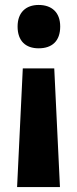

<svg xmlns="http://www.w3.org/2000/svg" viewBox="-20 -573 312 775"><path d="M223 -466C223 -524 188 -553 136 -553C85 -553 51 -523 51 -466C51 -407 84 -378 136 -378C190 -378 223 -407 223 -466ZM72 -297 49 182H222L199 -297Z"/></svg>

Font: Noto Sans Gujarati Condensed ExtraBold
Style: Regular
Weight: 800
Width: 3
Designer: Jelle Bosma - Monotype Design Team, Universal Thirst
Foundry: Monotype Imaging Inc.
Version: Version 2.106